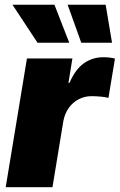

<svg xmlns="http://www.w3.org/2000/svg" viewBox="-20 -784 501 804"><path d="M3.9 0 92.8 -539.1H283.2L266.6 -437H271Q295.4 -493.7 331.3 -519Q367.2 -544.4 412.6 -544.4Q425.8 -544.4 438 -543Q450.2 -541.5 461.4 -538.6L434.1 -374Q420.9 -377.9 399.9 -379.6Q378.9 -381.3 363.3 -381.3Q334 -381.3 309.1 -368.2Q284.2 -355 267.6 -331.5Q251 -308.1 245.1 -275.9L199.7 0ZM320.3 -605 263.2 -764.2H422.4L449.2 -605ZM137.2 -605 32.2 -764.2H208L270 -605Z"/></svg>

Font: Inter 18pt Black
Style: Italic
Weight: 900
Italic angle: -9.3988°
Designer: Rasmus Andersson
Foundry: rsms
Version: Version 4.001;git-66647c0bb